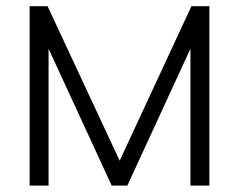

<svg xmlns="http://www.w3.org/2000/svg" viewBox="-20 -582 749 602"><path d="M580.2 -562.5 355.2 -78.1 129.2 -562.5H72.9V0H132.3V-429.2L330.2 0H379.2L577.1 -429.2V0H636.5V-562.5Z"/></svg>

Font: Manrope3 Light
Style: Regular
Weight: 300
Designer: Mikhail Sharanda
Foundry: Mikhail Sharanda
Version: Version 3.000;PS 003.000;hotconv 1.0.88;makeotf.lib2.5.64775